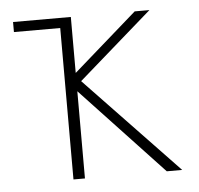

<svg xmlns="http://www.w3.org/2000/svg" viewBox="-40 -491 553 533"><g transform="rotate(-5 236.0 -225.0)"><path d="M447 0H404L176 -243V0H144V-422H15V-450H176V-294L354 -450H395L189 -270Z"/></g></svg>

Font: Poiret One
Style: Regular
Weight: 400
Designer: Denis Masharov (denis.masharov@gmail.com), Cyreal (Charset Expansion)
Foundry: Denis Masharov
Version: Version 1.101